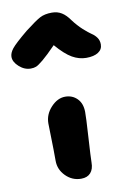

<svg xmlns="http://www.w3.org/2000/svg" viewBox="-129 -783 579 866"><g transform="rotate(-10 160.5 -349.5)"><path d="M34.2 -498Q5.4 -498 -18.8 -519.8Q-43 -541.5 -43 -564.9Q-43 -582.5 -27.6 -602.1Q-12.2 -621.6 44.9 -668.9Q94.2 -707 116 -718.5Q137.7 -730 170.9 -730Q196.3 -730 215.6 -718Q234.9 -706.1 252.9 -680.2Q272.5 -653.8 295.2 -633.3Q317.9 -612.8 331.5 -604Q345.2 -595.2 354.5 -582Q363.8 -568.8 363.8 -550.8Q363.8 -527.8 344 -514.9Q324.2 -502 289.1 -502Q256.3 -502 225.1 -519.8Q193.8 -537.6 153.8 -584Q114.7 -543.9 92 -525.1Q69.3 -506.3 58.8 -502.2Q48.3 -498 34.2 -498ZM171.9 30.8Q130.9 30.8 101.3 1Q71.8 -28.8 71.8 -68.8Q71.8 -122.6 70.3 -172.4Q68.8 -222.2 68.8 -240.2Q68.8 -281.7 98.9 -314Q128.9 -346.2 164.1 -346.2Q196.8 -346.2 218.8 -324.2Q240.7 -302.2 241.2 -263.2Q241.7 -240.7 235.8 -147.2Q230 -53.7 230 -33.2Q230 -2.9 215.1 13.9Q200.2 30.8 171.9 30.8Z"/></g></svg>

Font: Shantell Sans Irregular Bouncy
Style: Bold
Weight: 700
Designer: Stephen Nixon, Anya Danilova, Shantell Martin
Foundry: Arrow Type
Version: Version 1.006;[9816181b4]